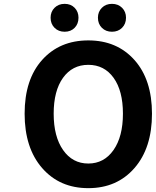

<svg xmlns="http://www.w3.org/2000/svg" viewBox="-20 -964 810 998"><path d="M770 -373Q770 -195 679 -90.5Q588 14 439 14Q290 14 199 -90.5Q108 -195 108 -373Q108 -551 199 -652.5Q290 -754 439 -754Q588 -754 679 -652Q770 -550 770 -373ZM308 -184Q357 -114 439 -114Q521 -114 570 -184Q619 -254 619 -373Q619 -492 570.5 -559.5Q522 -627 439 -627Q356 -627 307.5 -559.5Q259 -492 259 -373Q259 -254 308 -184ZM243 -872Q243 -903 263.5 -923.5Q284 -944 316 -944Q348 -944 368 -923.5Q388 -903 388 -872Q388 -840 368 -819.5Q348 -799 316 -799Q284 -799 263.5 -819.5Q243 -840 243 -872ZM489 -872Q489 -903 509.5 -923.5Q530 -944 562 -944Q594 -944 614.5 -923.5Q635 -903 635 -872Q635 -840 614.5 -819.5Q594 -799 562 -799Q530 -799 509.5 -819.5Q489 -840 489 -872Z"/></svg>

Font: NotoSansHansBold
Style: Bold
Weight: 700
Designer: Ryoko NISHIZUKA  (kana & ideographs); Paul D. Hunt (Latin, Greek & Cyrillic); Wenlong ZHANG  (bopomofo); Sandoll Communi
Foundry: Adobe Systems Incorporated
Version: Version 1.00;December 8, 2021;FontCreator 13.0.0.2675 64-bit